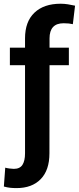

<svg xmlns="http://www.w3.org/2000/svg" viewBox="-38 -780 416 1014"><path d="M325.7 -528.3V-435.5H223.6L223.1 29.8Q223.1 118.7 177 166Q130.9 213.4 49.3 213.4Q31.2 213.4 15.6 211.7Q0 210 -17.6 205.1L-10.3 105.5Q-2.9 107.9 11.7 109.9Q26.4 111.8 35.2 111.8Q66.9 111.8 80.6 90.6Q94.2 69.3 94.2 29.8V-435.5H14.2V-528.3H94.2V-577.1Q94.2 -666 144 -713.1Q193.8 -760.3 282.2 -760.3Q301.8 -760.3 320.3 -757.3Q338.9 -754.4 358.4 -750L346.7 -652.3Q336.4 -654.8 325 -656Q313.5 -657.2 297.9 -657.2Q223.6 -657.2 223.6 -577.1V-528.3Z"/></svg>

Font: Vazirmatn FD SemiBold
Style: Regular
Weight: 600
Designer: Saber Rastikerdar
Foundry: Saber Rastikerdar
Version: Version 33.001